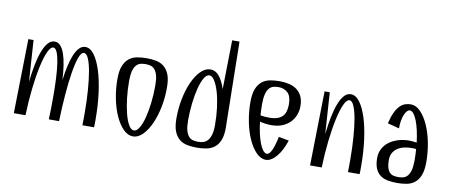

<svg xmlns="http://www.w3.org/2000/svg" viewBox="-67 -1024 3090 1313"><g transform="rotate(10 1478.0 -367.5)"><path d="M472 -489Q452 -489 437.5 -449Q423 -409 412 -341.5Q401 -274 394 -185.5Q387 -97 384 0H313Q316 -78 316 -152Q316 -223 313 -284.5Q310 -346 303 -391.5Q296 -437 285 -463Q274 -489 259 -489Q239 -489 221 -449Q203 -409 188.5 -341.5Q174 -274 164 -185.5Q154 -97 151 0H70L80 -516H116L135 -229Q142 -295 153 -350Q164 -405 179.5 -445.5Q195 -486 215 -508.5Q235 -531 261 -531Q284 -531 301 -512.5Q318 -494 329.5 -461Q341 -428 348 -382Q355 -336 358 -281Q365 -336 375.5 -382Q386 -428 400 -461Q414 -494 432.5 -512.5Q451 -531 474 -531Q508 -531 536 -493Q564 -455 584.5 -390.5Q605 -326 616.5 -239.5Q628 -153 628 -56Q628 -42 628 -28Q628 -14 627 0H546Q547 -23 547 -44.5Q547 -66 547 -88Q547 -170 541.5 -243Q536 -316 526.5 -371Q517 -426 503 -457.5Q489 -489 472 -489Z M899 -26Q918 -26 935 -54Q952 -82 964 -128Q976 -174 983 -233Q990 -292 990 -353Q990 -396 983 -422.5Q976 -449 963.5 -463.5Q951 -478 934.5 -482.5Q918 -487 899 -487Q880 -487 863.5 -482.5Q847 -478 834.5 -463.5Q822 -449 815 -422.5Q808 -396 808 -353Q808 -292 815 -233Q822 -174 834 -128Q846 -82 862.5 -54Q879 -26 899 -26ZM899 15Q863 15 831.5 -17Q800 -49 776.5 -101Q753 -153 740 -219Q727 -285 727 -353Q727 -410 740.5 -444Q754 -478 777.5 -497Q801 -516 832.5 -522Q864 -528 899 -528Q934 -528 965.5 -522Q997 -516 1020.5 -497Q1044 -478 1057.5 -444Q1071 -410 1071 -353Q1071 -285 1058 -219Q1045 -153 1021.5 -101Q998 -49 966.5 -17Q935 15 899 15Z M1505 -750Q1507 -602 1509 -500Q1511 -398 1512 -332Q1513 -266 1513.5 -230Q1514 -194 1514.5 -177Q1515 -160 1515 -156.5Q1515 -153 1515 -152Q1515 -98 1501 -65Q1487 -32 1463.5 -14.5Q1440 3 1408.5 9Q1377 15 1343 15Q1308 15 1276.5 9Q1245 3 1221.5 -16Q1198 -35 1184.5 -69Q1171 -103 1171 -160Q1171 -228 1184 -294Q1197 -360 1220.5 -412Q1244 -464 1275.5 -496Q1307 -528 1343 -528Q1380 -528 1405.5 -495.5Q1431 -463 1448 -410L1454 -750ZM1343 -487Q1323 -487 1306.5 -459Q1290 -431 1278 -385Q1266 -339 1259 -280Q1252 -221 1252 -160Q1252 -116 1259 -90Q1266 -64 1278.5 -49.5Q1291 -35 1307.5 -30.5Q1324 -26 1343 -26Q1362 -26 1379 -30.5Q1396 -35 1409.5 -49.5Q1423 -64 1431 -90Q1439 -116 1439 -160Q1439 -221 1431.5 -280Q1424 -339 1410.5 -385Q1397 -431 1379.5 -459Q1362 -487 1343 -487Z M1992 -386Q1992 -356 1981.5 -327.5Q1971 -299 1949.5 -276Q1928 -253 1895 -239Q1862 -225 1817 -225Q1799 -225 1779 -227.5Q1759 -230 1738 -235Q1743 -192 1751.5 -154Q1760 -116 1771 -88Q1782 -60 1795 -43.5Q1808 -27 1822 -27Q1840 -27 1855.5 -61.5Q1871 -96 1883 -155L1954 -142Q1931 -70 1894.5 -27.5Q1858 15 1822 15Q1786 15 1754.5 -17.5Q1723 -50 1699.5 -102.5Q1676 -155 1663 -221.5Q1650 -288 1650 -356Q1650 -413 1663.5 -447Q1677 -481 1700.5 -500Q1724 -519 1755.5 -525Q1787 -531 1822 -531Q1857 -531 1888 -524Q1919 -517 1942 -500Q1965 -483 1978.5 -455.5Q1992 -428 1992 -386ZM1731 -356Q1731 -315 1734 -278Q1751 -275 1766 -274Q1781 -273 1795 -273Q1830 -273 1853 -281.5Q1876 -290 1889 -305Q1902 -320 1907 -341Q1912 -362 1912 -386Q1912 -443 1886 -466.5Q1860 -490 1822 -490Q1803 -490 1786.5 -485.5Q1770 -481 1757.5 -466.5Q1745 -452 1738 -425.5Q1731 -399 1731 -356Z M2316 -486Q2296 -486 2278 -446.5Q2260 -407 2245.5 -340Q2231 -273 2221 -185Q2211 -97 2208 0H2127L2137 -516H2173L2192 -229Q2199 -294 2210 -349Q2221 -404 2236.5 -443.5Q2252 -483 2272 -505.5Q2292 -528 2318 -528Q2352 -528 2380 -490.5Q2408 -453 2428.5 -389Q2449 -325 2460.5 -239Q2472 -153 2472 -56Q2472 -42 2472 -28Q2472 -14 2471 0H2390Q2391 -23 2391 -44.5Q2391 -66 2391 -88Q2391 -170 2385.5 -242.5Q2380 -315 2370.5 -369Q2361 -423 2347 -454.5Q2333 -486 2316 -486Z M2734 -531Q2770 -531 2801.5 -498.5Q2833 -466 2856.5 -413.5Q2880 -361 2893 -294.5Q2906 -228 2906 -160Q2906 -103 2892.5 -69Q2879 -35 2855.5 -16Q2832 3 2800.5 9Q2769 15 2734 15Q2699 15 2669 9.5Q2639 4 2617 -12Q2595 -28 2582.5 -56.5Q2570 -85 2570 -130Q2570 -167 2586 -196Q2602 -225 2629 -244.5Q2656 -264 2691.5 -274.5Q2727 -285 2766 -285Q2790 -285 2818 -280Q2813 -323 2804.5 -361Q2796 -399 2785 -427.5Q2774 -456 2761 -472.5Q2748 -489 2734 -489Q2715 -489 2698.5 -452Q2682 -415 2682 -355L2601 -376Q2612 -422 2626 -452Q2640 -482 2657 -499.5Q2674 -517 2693.5 -524Q2713 -531 2734 -531ZM2825 -160Q2825 -198 2822 -236Q2814 -237 2807 -237.5Q2800 -238 2793 -238Q2764 -238 2738.5 -232Q2713 -226 2693.5 -213Q2674 -200 2662.5 -179.5Q2651 -159 2651 -130Q2651 -98 2657 -77.5Q2663 -57 2674 -45.5Q2685 -34 2700 -30Q2715 -26 2734 -26Q2753 -26 2769.5 -30.5Q2786 -35 2798.5 -49.5Q2811 -64 2818 -90Q2825 -116 2825 -160Z"/></g></svg>

Font: Combo
Style: Regular
Weight: 400
Designer: Eduardo Rodriguez Tunni
Foundry: Eduardo Rodriguez Tunni
Version: Version 1.001